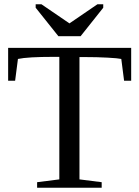

<svg xmlns="http://www.w3.org/2000/svg" viewBox="-20 -879 651 899"><path d="M153.8 0V-25.9L257.8 -39.1V-612.8H232.9Q109.4 -612.8 64 -603L50.8 -501H18.1V-654.8H594.2V-501H561L547.9 -603Q533.2 -606.4 483.9 -609.1Q434.6 -611.8 376 -611.8H352.1V-39.1L456.1 -25.9V0ZM174.3 -858.9 305.2 -769.5 436 -858.9H463.4V-842.8L357.4 -709.5H253.4L147 -842.8V-858.9Z"/></svg>

Font: Liberation Serif
Style: Regular
Weight: 400
Designer: Steve Matteson
Foundry: Ascender Corporation
Version: Version 2.1.5